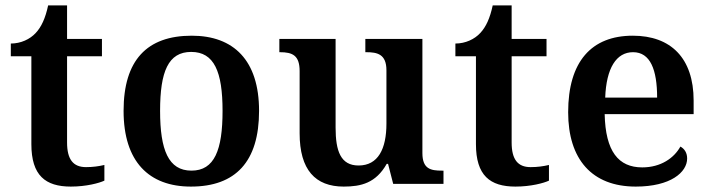

<svg xmlns="http://www.w3.org/2000/svg" viewBox="-20 -680 2630 710"><path d="M242 10C299 10 347 -3 366 -12V-70C345 -65 323 -62 298 -62C251 -62 228 -90 228 -153V-472H357V-536H228V-660H158C148 -613 133 -580 112 -558C91 -535 57 -519 20 -519V-472H96V-147C96 -31 148 10 242 10Z M686 10C851 10 938 -82 938 -270C938 -457 844 -548 689 -548C523 -548 437 -457 437 -270C437 -82 531 10 686 10ZM688 -49C603 -49 572 -125 572 -270C572 -415 602 -488 687 -488C772 -488 803 -415 803 -270C803 -125 773 -49 688 -49Z M1251 10C1315 10 1370 -3 1410 -74H1415L1434 0H1620V-49H1614C1573 -49 1542 -55 1542 -114V-536H1331V-487H1334C1375 -487 1409 -480 1409 -420V-223C1409 -129 1378 -68 1306 -68C1240 -68 1221 -121 1221 -208V-536H1013V-487H1015C1062 -487 1088 -475 1088 -417V-187C1088 -52 1146 10 1251 10Z M1886 10C1943 10 1991 -3 2010 -12V-70C1989 -65 1967 -62 1942 -62C1895 -62 1872 -90 1872 -153V-472H2001V-536H1872V-660H1802C1792 -613 1777 -580 1756 -558C1735 -535 1701 -519 1664 -519V-472H1740V-147C1740 -31 1792 10 1886 10Z M2331 10C2460 10 2521 -43 2521 -94C2521 -115 2511 -130 2496 -138C2473 -96 2424 -61 2355 -61C2267 -61 2219 -120 2216 -258H2545V-308C2545 -466 2460 -548 2320 -548C2167 -548 2081 -452 2081 -265C2081 -91 2169 10 2331 10ZM2410 -319H2218C2222 -428 2259 -487 2321 -487C2385 -487 2410 -422 2410 -319Z"/></svg>

Font: Noto Serif Oriya SemiBold
Style: Regular
Weight: 600
Designer: David Williams
Foundry: Google LLC, David Williams
Version: Version 1.051